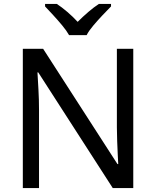

<svg xmlns="http://www.w3.org/2000/svg" viewBox="-20 -964 800 984"><path d="M663 0H558L176 -593H172Q174 -558 177 -506Q180 -454 180 -399V0H97V-714H201L582 -123H586Q585 -139 583.5 -171Q582 -203 580.5 -241Q579 -279 579 -311V-714H663ZM334 -784Q321 -807 299 -833.5Q277 -860 253 -886Q229 -912 211 -931V-944H271Q297 -927 325 -903Q353 -879 378 -852Q405 -879 433 -903Q461 -927 487 -944H549V-931Q530 -912 505.5 -886Q481 -860 458.5 -833.5Q436 -807 424 -784Z"/></svg>

Font: Noto Sans PhagsPa
Style: Regular
Weight: 400
Designer: Monotype Design Team
Foundry: Monotype Imaging Inc.
Version: Version 2.004; ttfautohint (v1.8.4.7-5d5b)